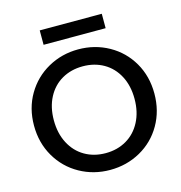

<svg xmlns="http://www.w3.org/2000/svg" viewBox="-124 -976 1032 1094"><g transform="rotate(-15 392.0 -429.0)"><path d="M575 -865V-780H209V-865ZM392 7Q295 7 213.5 -38.5Q132 -84 84.5 -165.5Q37 -247 37 -349Q37 -451 84.5 -532Q132 -613 213.5 -658.5Q295 -704 392 -704Q490 -704 571.5 -658.5Q653 -613 700 -532Q747 -451 747 -349Q747 -247 700 -165.5Q653 -84 571.5 -38.5Q490 7 392 7ZM392 -92Q461 -92 515 -123.5Q569 -155 599.5 -213.5Q630 -272 630 -349Q630 -426 599.5 -484Q569 -542 515 -573Q461 -604 392 -604Q323 -604 269 -573Q215 -542 184.5 -484Q154 -426 154 -349Q154 -272 184.5 -213.5Q215 -155 269 -123.5Q323 -92 392 -92Z"/></g></svg>

Font: Fz Poppins Med
Style: Regular
Weight: 500
Designer: Ninad Kale (Devanagari), Jonny Pinhorn (Latin)
Foundry: Indian Type Foundry
Version: Vit hóa bi Vntype.Com & FontZin.Com